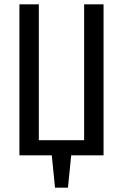

<svg xmlns="http://www.w3.org/2000/svg" viewBox="-20 -720 570 890"><path d="M310 0 295 150H235L220 0H70V-700H160V-70H370V-700H460V0Z"/></svg>

Font: Cuprum
Style: Regular
Weight: 400
Designer: Jovanny Lemonad
Foundry: Jovanny Lemonad
Version: Version 1.002